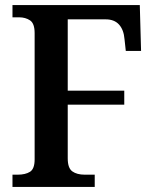

<svg xmlns="http://www.w3.org/2000/svg" viewBox="-20 -734 608 754"><path d="M29 0V-48H49Q80 -48 98 -59.5Q116 -71 116 -108V-604Q116 -642 98 -654Q80 -666 55 -666H29V-714H529L534 -534H474L469 -580Q466 -617 447.5 -637.5Q429 -658 395 -658H246V-378H468V-323H246V-112Q246 -74 264 -61Q282 -48 313 -48H352V0Z"/></svg>

Font: Noto Serif Hebrew SemiCondensed SemiBold
Style: Regular
Weight: 600
Width: 4
Designer: Monotype Design Team
Foundry: Monotype Imaging Inc.
Version: Version 2.004; ttfautohint (v1.8.4.7-5d5b)